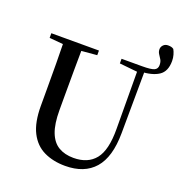

<svg xmlns="http://www.w3.org/2000/svg" viewBox="-160 -1051 1135 1205"><g transform="rotate(20 407.0 -448.0)"><path d="M407 18Q327 18 265.5 -11.5Q204 -41 170 -107.5Q136 -174 136 -284V-397Q136 -481 135.5 -566Q135 -651 133 -735H257Q256 -652 255.5 -567.5Q255 -483 255 -397V-299Q255 -207 276.5 -151.5Q298 -96 339.5 -71.5Q381 -47 439 -47Q535 -47 584 -108Q633 -169 632 -310L630 -735H674L671 -296Q670 -136 602.5 -59Q535 18 407 18ZM647 -700V-735Q708 -735 728.5 -744.5Q749 -754 749 -779Q749 -801 740.5 -815Q732 -829 723 -842.5Q714 -856 714 -873Q714 -889 726 -901.5Q738 -914 757 -914Q769 -914 778 -912Q787 -910 795 -904Q803 -890 808.5 -870.5Q814 -851 814 -830Q814 -760 770.5 -731.5Q727 -703 647 -700ZM42 -704V-735H360V-704L211 -691H187ZM511 -704V-735H659V-691H638Z"/></g></svg>

Font: Noto Serif TC SemiBold
Style: Regular
Weight: 600
Version: Version 2.002-H1;hotconv 1.1.0;makeotfexe 2.6.0